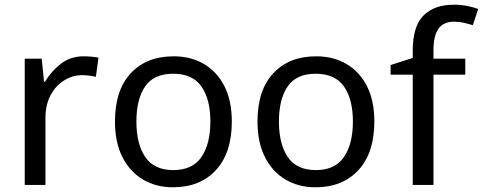

<svg xmlns="http://www.w3.org/2000/svg" viewBox="-20 -785 2050 815"><path d="M335 -546Q350 -546 367.5 -544.5Q385 -543 398 -540L387 -459Q374 -462 358.5 -464Q343 -466 329 -466Q288 -466 252 -443.5Q216 -421 194.5 -380.5Q173 -340 173 -286V0H85V-536H157L167 -438H171Q197 -482 238 -514Q279 -546 335 -546Z M964 -269Q964 -136 896.5 -63Q829 10 714 10Q643 10 587.5 -22.5Q532 -55 500 -117.5Q468 -180 468 -269Q468 -402 535 -474Q602 -546 717 -546Q790 -546 845.5 -513.5Q901 -481 932.5 -419.5Q964 -358 964 -269ZM559 -269Q559 -174 596.5 -118.5Q634 -63 716 -63Q797 -63 835 -118.5Q873 -174 873 -269Q873 -364 835 -418Q797 -472 715 -472Q633 -472 596 -418Q559 -364 559 -269Z M1569 -269Q1569 -136 1501.5 -63Q1434 10 1319 10Q1248 10 1192.5 -22.5Q1137 -55 1105 -117.5Q1073 -180 1073 -269Q1073 -402 1140 -474Q1207 -546 1322 -546Q1395 -546 1450.5 -513.5Q1506 -481 1537.5 -419.5Q1569 -358 1569 -269ZM1164 -269Q1164 -174 1201.5 -118.5Q1239 -63 1321 -63Q1402 -63 1440 -118.5Q1478 -174 1478 -269Q1478 -364 1440 -418Q1402 -472 1320 -472Q1238 -472 1201 -418Q1164 -364 1164 -269Z M1955 -468H1820V0H1732V-468H1638V-509L1732 -539V-570Q1732 -674 1778 -719.5Q1824 -765 1906 -765Q1938 -765 1964.5 -759.5Q1991 -754 2010 -747L1987 -678Q1971 -683 1950 -688Q1929 -693 1907 -693Q1863 -693 1841.5 -663.5Q1820 -634 1820 -571V-536H1955Z"/></svg>

Font: Noto Sans Hatran
Style: Regular
Weight: 400
Designer: Monotype Design Team
Foundry: Monotype Imaging Inc.
Version: Version 2.001; ttfautohint (v1.8.4.7-5d5b)